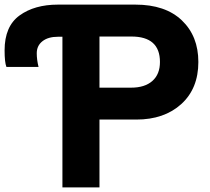

<svg xmlns="http://www.w3.org/2000/svg" viewBox="-68 -820 918 840"><path d="M-47.9 -599.6Q-47.9 -705.1 17.6 -752.4Q83 -799.8 185.5 -799.8H306.6V-659.2H185.5Q142.6 -659.2 117.7 -639.6Q92.8 -620.1 92.8 -586.9Q92.8 -558.6 100.6 -527.3H-40Q-47.9 -547.9 -47.9 -599.6ZM205.1 0V-799.8H524.4Q655.3 -799.8 727.5 -731Q799.8 -662.1 799.8 -548.8Q799.8 -432.6 725.1 -364.7Q650.4 -296.9 528.3 -296.9H367.2V0ZM367.2 -436.5H505.9Q565.4 -436.5 598.6 -465.8Q631.8 -495.1 631.8 -548.8Q631.8 -660.2 506.8 -660.2H367.2Z"/></svg>

Font: Gothic A1 Black
Style: Regular
Weight: 900
Version: Version 2.50